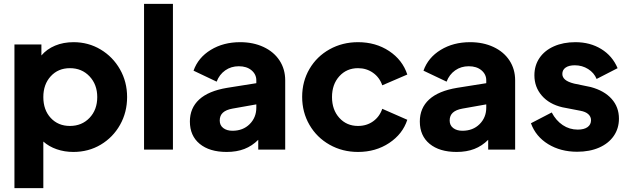

<svg xmlns="http://www.w3.org/2000/svg" viewBox="-20 -777 3265 997"><path d="M55 -546H195V-489Q223 -522 266 -540Q309 -558 362 -558Q439 -558 502.5 -520Q566 -482 603 -417Q640 -352 640 -273Q640 -194 603.5 -129Q567 -64 503.5 -26Q440 12 361 12Q315 12 274.5 -2Q234 -16 205 -42V200H55ZM343 -123Q405 -123 445 -165Q485 -207 485 -273Q485 -338 445 -380.5Q405 -423 343 -423Q282 -423 243.5 -381Q205 -339 205 -273Q205 -206 243.5 -164.5Q282 -123 343 -123Z M728 -757H878V0H728Z M966 -146Q966 -216 1014.5 -260.5Q1063 -305 1160 -321L1311 -345V-360Q1311 -391 1286 -412Q1261 -433 1220 -433Q1180 -433 1149.5 -411.5Q1119 -390 1105 -353L985 -410Q1009 -478 1074.5 -518Q1140 -558 1227 -558Q1295 -558 1348.5 -533Q1402 -508 1431.5 -463Q1461 -418 1461 -360V0H1321V-51Q1289 -19 1249 -3.5Q1209 12 1157 12Q1068 12 1017 -30Q966 -72 966 -146ZM1187 -98Q1242 -98 1276.5 -132.5Q1311 -167 1311 -218V-235L1187 -213Q1154 -207 1137.5 -192Q1121 -177 1121 -151Q1121 -126 1139.5 -112Q1158 -98 1187 -98Z M1549 -274Q1549 -354 1587 -419Q1625 -484 1691.5 -521Q1758 -558 1839 -558Q1931 -558 2000.5 -512Q2070 -466 2095 -390L1965 -334Q1951 -375 1917 -399Q1883 -423 1839 -423Q1780 -423 1742 -381Q1704 -339 1704 -273Q1704 -207 1742 -165Q1780 -123 1839 -123Q1884 -123 1917.5 -147Q1951 -171 1965 -212L2095 -155Q2071 -81 2001 -34.5Q1931 12 1839 12Q1758 12 1691.5 -25.5Q1625 -63 1587 -128.5Q1549 -194 1549 -274Z M2160 -146Q2160 -216 2208.5 -260.5Q2257 -305 2354 -321L2505 -345V-360Q2505 -391 2480 -412Q2455 -433 2414 -433Q2374 -433 2343.5 -411.5Q2313 -390 2299 -353L2179 -410Q2203 -478 2268.5 -518Q2334 -558 2421 -558Q2489 -558 2542.5 -533Q2596 -508 2625.5 -463Q2655 -418 2655 -360V0H2515V-51Q2483 -19 2443 -3.5Q2403 12 2351 12Q2262 12 2211 -30Q2160 -72 2160 -146ZM2381 -98Q2436 -98 2470.5 -132.5Q2505 -167 2505 -218V-235L2381 -213Q2348 -207 2331.5 -192Q2315 -177 2315 -151Q2315 -126 2333.5 -112Q2352 -98 2381 -98Z M2737 -137 2845 -193Q2867 -151 2902 -127.5Q2937 -104 2980 -104Q3013 -104 3031 -117Q3049 -130 3049 -153Q3049 -171 3035 -184Q3021 -197 2993 -202L2900 -220Q2832 -236 2793.5 -280.5Q2755 -325 2755 -386Q2755 -437 2781.5 -476Q2808 -515 2856.5 -536.5Q2905 -558 2968 -558Q3044 -558 3102 -522.5Q3160 -487 3187 -423L3078 -367Q3065 -399 3034 -418.5Q3003 -438 2965 -438Q2934 -438 2917 -426Q2900 -414 2900 -393Q2900 -376 2914.5 -363.5Q2929 -351 2961 -343L3048 -325Q3118 -306 3156 -263.5Q3194 -221 3194 -161Q3194 -110 3167 -71Q3140 -32 3091 -10.5Q3042 11 2977 11Q2891 11 2826.5 -28.5Q2762 -68 2737 -137Z"/></svg>

Font: Evergrow Sans 
Style: ExtraBold
Weight: 800
Foundry: 10Web
Version: Version 1.000